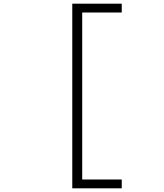

<svg xmlns="http://www.w3.org/2000/svg" viewBox="-20 -822 890 1044"><path d="M642 154V202H373V-802H642V-754H427V154Z"/></svg>

Font: League Mono Wide UltraLight
Style: Regular
Weight: 200
Width: 8
Designer: Tyler Finck
Foundry: The League of Moveable Type / Tyler Finck
Version: Version 2.210